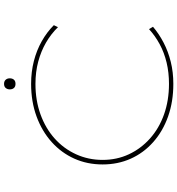

<svg xmlns="http://www.w3.org/2000/svg" viewBox="17 -904 897 972"><g transform="rotate(-90 466.0 -418.5)"><path d="M527 10Q437 10 362 -16.5Q287 -43 232 -92Q177 -141 148 -206Q119 -271 119 -348Q119 -426 148.5 -491.5Q178 -557 232.5 -606Q287 -655 362 -682.5Q437 -710 527 -710Q588 -710 642.5 -696Q697 -682 743 -656Q789 -630 824 -595L814 -574Q780 -609 736 -634.5Q692 -660 639.5 -674Q587 -688 527 -688Q443 -688 372.5 -662.5Q302 -637 250.5 -591Q199 -545 170.5 -482.5Q142 -420 142 -348Q142 -276 170.5 -215Q199 -154 250.5 -108Q302 -62 372.5 -37Q443 -12 527 -12Q584 -12 634.5 -24Q685 -36 727.5 -59Q770 -82 804 -113L816 -93Q781 -63 736 -39.5Q691 -16 638.5 -3Q586 10 527 10ZM527 -789Q513 -789 506 -797Q499 -805 499 -818Q499 -830 506 -838.5Q513 -847 527 -847Q540 -847 547.5 -839Q555 -831 555 -818Q555 -805 548 -797Q541 -789 527 -789Z"/></g></svg>

Font: Lexend Tera Thin
Style: Regular
Weight: 250
Version: Version 1.007